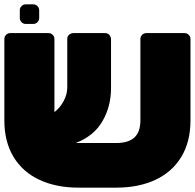

<svg xmlns="http://www.w3.org/2000/svg" viewBox="-23 -852 895 882"><path d="M130 -742H95Q84 -742 76 -750Q68 -758 68 -769V-805Q68 -816 76 -824Q84 -832 95 -832H130Q141 -832 149 -824Q157 -816 157 -805V-769Q157 -758 149 -750Q141 -742 130 -742ZM-3 -299V-673Q-3 -684 5 -692Q13 -700 24 -700H200Q211 -700 219 -692Q227 -684 227 -673V-337Q252 -356 269 -387Q286 -418 286 -450V-672Q286 -686 295 -693Q304 -700 315 -700H459Q472 -700 479.5 -691.5Q487 -683 487 -671V-447Q487 -363 447.5 -295Q408 -227 325 -195H511Q566 -195 594 -220Q622 -245 622 -300V-673Q622 -684 630 -692Q638 -700 649 -700H825Q836 -700 844 -692Q852 -684 852 -673V-299Q852 -201 810 -131.5Q768 -62 691 -26Q614 10 511 10H338Q235 10 158 -26Q81 -62 39 -131.5Q-3 -201 -3 -299Z"/></svg>

Font: Rubik Mono One
Style: Regular
Weight: 400
Designer: Hubert and Fischer with Elvire Volk Leonovitch (Cyrillic Expansion: Cyreal)
Foundry: Hubert and Fischer with Elvire Volk Leonovitch
Version: Version 2.000